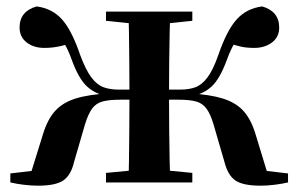

<svg xmlns="http://www.w3.org/2000/svg" viewBox="-20 -572 935 602"><path d="M12.4 0V-28.2L164 -46L71.5 -11.8L115.6 -153.9Q129.7 -198.8 153.3 -224.7Q176.9 -250.5 217.1 -263.1Q257.4 -275.7 321.9 -279.4L319.4 -269.4Q279.2 -276.7 252.8 -300.9Q226.4 -325.1 204.1 -386.8Q192.7 -418.5 180.6 -437.1Q168.5 -455.6 147.3 -479.7L200.6 -436.9Q180.9 -429.3 161 -425.6Q141.2 -421.8 118.4 -421.8Q85.9 -421.8 63.6 -438.9Q41.4 -456 41.4 -485.9Q41.4 -536.4 94.7 -551.9Q143.2 -545.7 174.2 -511.4Q205.1 -477.1 231.5 -399.3Q249.1 -352 266.9 -328.7Q284.7 -305.4 305.3 -298.2Q325.9 -291.1 350 -291.1H448V-259.4H356.1Q322.7 -259.4 301.9 -253.9Q281.2 -248.4 268.8 -231.5Q256.4 -214.7 246.3 -181.4L212.2 -64.1Q202.4 -22.2 178.1 -6Q153.8 10.2 99.7 10.2Q77.7 10.2 54.5 7.3Q31.4 4.5 12.4 0ZM883.1 0Q864.2 4.5 841 7.3Q817.8 10.2 797.3 10.2Q742.1 10.2 718.3 -6Q694.5 -22.2 683.8 -64.1L649.7 -181.4Q639.9 -214.7 627.3 -231.5Q614.8 -248.4 594.5 -253.9Q574.3 -259.4 540.1 -259.4H448V-291.1H546.2Q572 -291.1 592.1 -298.2Q612.2 -305.4 630.1 -328.7Q647.9 -352 664.4 -399.3Q691.2 -477.1 722.3 -511.4Q753.5 -545.7 802 -551.9Q855.4 -536.4 855.4 -485.6Q855.4 -455.7 832.7 -438.8Q810.1 -421.8 777.5 -421.8Q754.1 -421.8 736.2 -425.6Q718.2 -429.3 698.9 -436.9L748.7 -479.7Q727.5 -455.6 715.7 -437.1Q704 -418.5 692.2 -386.8Q669.9 -325.1 643.6 -300.9Q617.3 -276.7 576.6 -269.4L573.3 -279.4Q637.9 -275.7 678.5 -263.1Q719.1 -250.5 742.8 -224.7Q766.6 -198.8 780.4 -153.9L823.8 -11.8L731.5 -46L883.1 -28.2ZM382.2 0Q383.9 -25.5 384.4 -68.8Q384.9 -112.1 385.4 -163.8Q385.9 -215.5 385.9 -265.4V-283.9Q385.9 -327.5 385.4 -376.1Q384.9 -424.6 384.4 -467.8Q383.9 -511 382.2 -535.7H513.8Q512.8 -511 511.9 -467.8Q511 -424.6 510.5 -376.1Q510 -327.5 510 -283.9V-265.4Q510 -215.5 510.5 -163.8Q511 -112.1 511.9 -68.8Q512.8 -25.5 513.8 0ZM312.3 0V-29.9L421.5 -40.2H476.5L583 -29.9V0ZM312.3 -506.8V-535.7H583V-506.8L476.5 -495.5H421.5Z"/></svg>

Font: Noto Serif KR
Style: Regular
Weight: 200
Designer: Ryoko NISHIZUKA 西塚涼子 (kana & ideographs); Frank Grießhammer (Latin, Greek & Cyrillic); Wenlong ZHANG 张文龙 (bopomofo); San
Foundry: Adobe
Version: Version 2.001;hotconv 1.1.0;makeotfexe 2.6.0